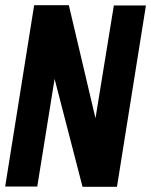

<svg xmlns="http://www.w3.org/2000/svg" viewBox="-23 -721 584 742"><path d="M-3 0 109 -701H243L346 -264L417 -700H541L429 1H296L188 -416L121 0Z"/></svg>

Font: Georama SemiCondensed
Style: Bold Italic
Weight: 700
Width: 4
Italic angle: -9°
Designer: Jean-Baptiste Levee
Foundry: Production Type
Version: Version 1.000